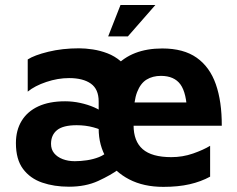

<svg xmlns="http://www.w3.org/2000/svg" viewBox="-20 -707 924 748"><path d="M444.6 -48.8Q411.6 -24.6 362.6 -2.1Q313.6 20.4 248.6 20.4Q190.8 20.4 144.1 4.3Q97.4 -11.8 69.7 -48.9Q42 -86 42 -149.6Q42 -199.6 64.4 -236.3Q86.8 -273 129.4 -292.7Q172 -312.4 233.8 -312.4Q263.2 -312.4 292.7 -306Q322.2 -299.6 346.9 -288.8Q371.6 -278 387 -264.2L394.4 -190.4Q373.8 -202.8 343.5 -211Q313.2 -219.2 278.6 -219.2Q226 -219.2 202.4 -200.2Q178.8 -181.2 178.8 -146.6Q178.8 -124.8 191 -110Q203.2 -95.2 224.2 -87.1Q245.2 -79 271.4 -79Q294 -79 318.9 -82.7Q343.8 -86.4 365.8 -95.1Q387.8 -103.8 400.2 -118.4ZM364.4 -206.4V-311.8Q364.4 -359.6 334 -381.2Q303.6 -402.8 249 -402.8Q205.4 -402.8 160.4 -387.7Q115.4 -372.6 88 -350V-475.4Q113.6 -492 168.3 -505.4Q223 -518.8 288.2 -518.8Q312.8 -518.8 341.7 -514.4Q370.6 -510 398.6 -499.3Q426.6 -488.6 449.9 -468.8Q473.2 -449 487.1 -418.7Q501 -388.4 501 -344.4L500.4 -219Q500.4 -156.8 536 -125.8Q571.6 -94.8 647.4 -94.8Q691.6 -94.8 732 -108.9Q772.4 -123 798.6 -139V-18.8Q763.2 0.6 718.8 10.8Q674.4 21 616.4 21Q539.6 21 483.3 -8.2Q427 -37.4 395.7 -88.7Q364.4 -140 364.4 -206.4ZM364.4 -246.4Q364.4 -376 428.9 -447.1Q493.4 -518.2 612.2 -518.2Q695.2 -518.2 746.2 -482.2Q797.2 -446.2 820.8 -378.9Q844.4 -311.6 844 -217.2H456.2L443.8 -307.8H731.6L709 -266.6Q707.2 -344.6 683 -378Q658.8 -411.4 606.8 -411.4Q574.8 -411.4 551.2 -397Q527.6 -382.6 514.3 -348.6Q501 -314.6 501 -256.2ZM401.4 -565.2 449.4 -687.4H585.2L478.2 -565.2Z"/></svg>

Font: Maven Pro VF Beta
Style: Regular
Weight: 400
Designer: Joe Prince
Foundry: Joe Prince
Version: Version 2.002